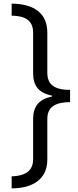

<svg xmlns="http://www.w3.org/2000/svg" viewBox="-20 -819 430 1055"><path d="M44 -799V-733C120 -732 162 -705 162 -640V-416C162 -348 194 -307 265 -294V-288C195 -275 162 -234 162 -166V56C162 121 117 148 44 150V216C160 216 240 165 240 59V-165C240 -232 284 -257 365 -258V-325C284 -325 240 -351 240 -419V-640C240 -747 166 -798 44 -799Z"/></svg>

Font: Noto Sans Sinhala UI SemiCondensed
Style: Regular
Weight: 400
Width: 4
Designer: Jelle Bosma - Monotype Design Team
Foundry: Monotype Imaging Inc.
Version: Version 2.006